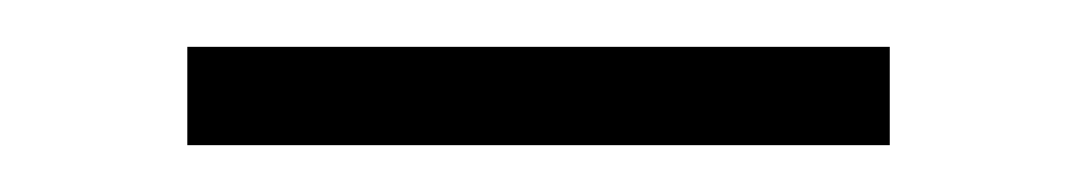

<svg xmlns="http://www.w3.org/2000/svg" viewBox="-20 -356 460 82"><path d="M60 -294H360V-336H60Z"/></svg>

Font: Hauora ExtraLight
Style: Regular
Weight: 200
Designer: Mikhail Sharanda
Foundry: WCYS & Co.
Version: Version 1.010